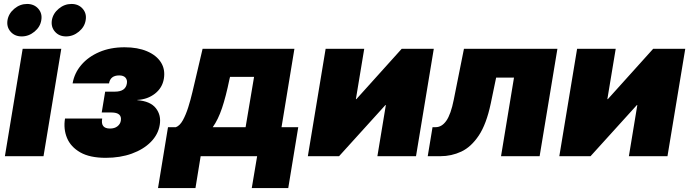

<svg xmlns="http://www.w3.org/2000/svg" viewBox="-20 -794 3508 976"><path d="M4.9 0 95.2 -545.9H291.5L201.2 0ZM90.3 -608.9Q54.7 -608.9 33.7 -633.1Q12.7 -657.2 18.1 -691.4Q23.9 -725.6 53 -749.8Q82 -773.9 117.7 -773.9Q153.3 -773.9 174.6 -749.8Q195.8 -725.6 189.9 -691.4Q184.6 -657.2 155.3 -633.1Q126 -608.9 90.3 -608.9ZM315.9 -608.9Q280.3 -608.9 259.3 -633.1Q238.3 -657.2 243.7 -691.4Q249.5 -725.6 278.6 -749.8Q307.6 -773.9 343.3 -773.9Q378.9 -773.9 400.1 -749.8Q421.4 -725.6 415.5 -691.4Q410.2 -657.2 380.9 -633.1Q351.6 -608.9 315.9 -608.9Z M517.6 8.3Q436.5 8.3 387.9 -19.5Q339.4 -47.4 320.6 -92.8Q301.8 -138.2 310.5 -191.4H499.5Q490.2 -140.6 539.1 -140.6Q562.5 -140.6 576.9 -151.9Q591.3 -163.1 594.2 -180.2Q601.1 -222.2 546.4 -222.2H497.1L514.6 -328.1H564Q618.7 -328.1 625 -370.1Q627.9 -387.7 617.9 -399.2Q607.9 -410.6 585.9 -410.6Q541 -410.6 534.2 -370.1H349.1Q357.9 -422.4 393.3 -463.9Q428.7 -505.4 484.9 -529.5Q541 -553.7 613.3 -553.7Q679.7 -553.7 727.3 -533.4Q774.9 -513.2 797.9 -477.3Q820.8 -441.4 813 -394Q805.2 -347.2 767.6 -317.9Q730 -288.6 678.2 -286.1V-284.7Q744.1 -279.8 772.2 -244.1Q800.3 -208.5 792 -159.2Q784.2 -110.4 746.8 -72.5Q709.5 -34.7 650.4 -13.2Q591.3 8.3 517.6 8.3Z M783.2 162.1 834 -147.5H874Q894 -154.8 909.4 -182.6Q924.8 -210.4 936.8 -248.3Q948.7 -286.1 957.8 -324.7Q966.8 -363.3 973.6 -391.6L1009.8 -545.9H1476.6L1411.1 -147.5H1496.1L1445.3 162.1H1259.8L1287.1 0H1000L973.6 162.1ZM1061.5 -147.5H1228.5L1271.5 -403.3H1149.4L1146.5 -391.6Q1128.4 -303.2 1108.6 -244.6Q1088.9 -186 1061.5 -147.5Z M2094.7 0H1898.4L1941.4 -259.8H1939L1703.6 0H1544.9L1635.3 -545.9H1831.5L1789.1 -290H1791.5L2022 -545.9H2185.1Z M2154.3 0 2178.7 -147.5H2194.3Q2226.1 -147.5 2249 -180.4Q2272 -213.4 2286.6 -287.1L2338.4 -545.9H2813.5L2723.1 0H2526.9L2592.8 -399.4H2502L2474.6 -267.6Q2452.6 -163.1 2413.8 -105Q2375 -46.9 2325 -23.4Q2274.9 0 2218.8 0Z M3373 0H3176.8L3219.7 -259.8H3217.3L2981.9 0H2823.2L2913.6 -545.9H3109.9L3067.4 -290H3069.8L3300.3 -545.9H3463.4Z"/></svg>

Font: Inter Black
Style: Italic
Weight: 900
Italic angle: -9.39999°
Designer: Rasmus Andersson
Foundry: rsms
Version: Version 4.000;git-a52131595